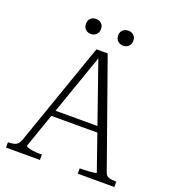

<svg xmlns="http://www.w3.org/2000/svg" viewBox="-155 -990 991 1106"><g transform="rotate(20 341.0 -437.0)"><path d="M180 -297H489V-261H177ZM324 -691 337 -676 119 -52Q119 -47 131.5 -42.5Q144 -38 163 -35.5Q182 -33 201 -33H217V0H9V-33H14Q41 -33 57.5 -41Q74 -49 84 -77L305 -710H374L604 -62Q611 -43 627 -38Q643 -33 668 -33H673V0H449V-33H466Q485 -33 504.5 -34.5Q524 -36 537 -38Q550 -40 550 -43ZM290 -829Q290 -807 276.5 -794.5Q263 -782 244 -782Q224 -782 211 -794.5Q198 -807 198 -829Q198 -850 211 -862Q224 -874 244 -874Q263 -874 276.5 -862Q290 -850 290 -829ZM488 -829Q488 -807 474.5 -794.5Q461 -782 442 -782Q422 -782 408.5 -794.5Q395 -807 395 -829Q395 -850 408.5 -862Q422 -874 442 -874Q461 -874 474.5 -862Q488 -850 488 -829Z"/></g></svg>

Font: Roboto Serif 36pt ExtraLight
Style: Regular
Weight: 250
Designer: Greg Gazdowicz
Foundry: Commercial Type
Version: Version 1.008